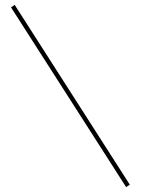

<svg xmlns="http://www.w3.org/2000/svg" viewBox="-20 -711 575 784"><path d="M510 43 40 -691 25 -681 495 53Z"/></svg>

Font: Rawengulk
Style: Light
Weight: 300
Version: Version 0.9